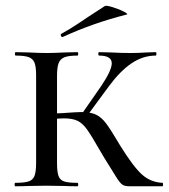

<svg xmlns="http://www.w3.org/2000/svg" viewBox="-20 -650 589 670"><path d="M344 -99 331 -121Q299 -177 283.5 -198.5Q268 -220 250.5 -228.5Q233 -237 202 -237Q192 -237 158 -235L157 -253Q183 -255 193 -255Q251 -259 263 -259Q296 -259 315 -250Q334 -241 350.5 -219Q367 -197 400 -141Q446 -67 476 -40.5Q506 -14 547 -12Q549 -12 549 -6Q549 0 547 0H432Q416 0 408 -5Q400 -10 388.5 -27.5Q377 -45 344 -99ZM33 -12Q65 -12 80 -17Q95 -22 100.5 -36.5Q106 -51 106 -81V-387Q106 -417 100.5 -431Q95 -445 80.5 -450.5Q66 -456 35 -456Q32 -456 32 -462Q32 -468 35 -468L80 -467Q118 -465 142 -465Q166 -465 206 -467L250 -468Q253 -468 253 -462Q253 -456 250 -456Q219 -456 204.5 -450Q190 -444 184.5 -429.5Q179 -415 179 -385V-81Q179 -51 184 -36.5Q189 -22 203.5 -17Q218 -12 250 -12Q253 -12 253 -6Q253 0 250 0Q221 0 205 -1L142 -2L80 -1Q63 0 33 0Q31 0 31 -6Q31 -12 33 -12ZM261 -246 334 -351Q370 -405 370 -429Q370 -456 326 -456Q323 -456 323 -462Q323 -468 326 -468L367 -467Q403 -465 437 -465Q460 -465 492 -467L523 -468Q526 -468 526 -462Q526 -456 523 -456Q479 -456 439 -429Q399 -402 360 -349L279 -239ZM198 -521Q194 -521 192.5 -525.5Q191 -530 194 -532Q223 -548 252.5 -567.5Q282 -587 289 -592L346 -629Q350 -632 373 -625Q396 -618 413 -609Q430 -600 421 -599Q303 -569 199 -521Z"/></svg>

Font: Cormorant SC Medium
Style: Regular
Weight: 500
Designer: Christian Thalmann (Catharsis Fonts)
Foundry: Catharsis Fonts
Version: Version 4.000